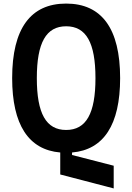

<svg xmlns="http://www.w3.org/2000/svg" viewBox="-20 -837 740 1074"><path d="M350 -110C238 -110 186 -202 186 -400C186 -598 238 -690 350 -690C462 -690 514 -598 514 -400C514 -202 462 -110 350 -110ZM48 -400C48 -139 140 1 317 16V139L616 217V90L383 30V16C560 1 652 -139 652 -400C652 -677 549 -817 350 -817C151 -817 48 -677 48 -400Z"/></svg>

Font: Martian Mono Std Md
Style: Regular
Weight: 500
Monospace: yes
Designer: Roman Shamin
Foundry: Evil Martians
Version: Version 1.000